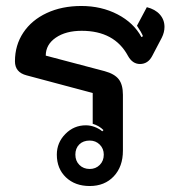

<svg xmlns="http://www.w3.org/2000/svg" viewBox="-20 -613 601 642"><path d="M290 -302 69 -361Q30 -371 30 -408Q30 -462 58 -504Q86 -546 136.5 -569.5Q187 -593 252 -593Q319 -593 373 -565Q427 -537 453 -489L458 -492Q453 -505 438 -527L471 -589Q499 -582 514.5 -564.5Q530 -547 530 -523Q530 -505 521 -487L489 -426Q475 -399 448 -399Q423 -399 408 -426Q363 -510 253 -510Q200 -510 166.5 -487Q133 -464 133 -427L330 -375Q363 -366 377 -348Q391 -330 391 -296V-109Q391 -56 360.5 -23.5Q330 9 280 9Q231 9 200.5 -20Q170 -49 170 -96Q170 -136 198.5 -165Q227 -194 267 -194Q282 -194 296.5 -188.5Q311 -183 322 -174L326 -178Q311 -193 290 -199ZM327 -96Q327 -116 313.5 -129.5Q300 -143 280 -143Q258 -143 245 -130Q232 -117 232 -96Q232 -75 245.5 -61.5Q259 -48 280 -48Q300 -48 313.5 -61.5Q327 -75 327 -96Z"/></svg>

Font: K2D Medium
Style: Regular
Weight: 500
Designer: Katatrad Aksorn Co.,Ltd.
Foundry: Cadson Demak Co.,Ltd.
Version: Version 1.000; ttfautohint (v1.6)